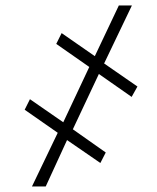

<svg xmlns="http://www.w3.org/2000/svg" viewBox="-20 -675 569 695"><path d="M337.9 -407.2 243.7 -207 362.8 -123 343.3 -85 222.7 -168 145.5 0H95.7L189 -194.3L69.3 -277.8L88.4 -315.9L209 -232.4L303.2 -432.6L183.6 -516.1L203.1 -555.2L323.2 -471.7L410.2 -655.3H457.5L356.9 -445.3L477.5 -361.8L456.5 -324.2Z"/></svg>

Font: Roboto Condensed ExtraLight
Style: Regular
Weight: 250
Designer: Christian Robertson
Foundry: Google
Version: Version 3.008; 2023